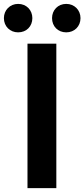

<svg xmlns="http://www.w3.org/2000/svg" viewBox="-50 -965 433 985"><path d="M91 0H239V-741H91ZM43 -799C86 -799 116 -830 116 -872C116 -913 86 -945 43 -945C1 -945 -30 -913 -30 -872C-30 -830 1 -799 43 -799ZM290 -799C332 -799 363 -830 363 -872C363 -913 332 -945 290 -945C247 -945 217 -913 217 -872C217 -830 247 -799 290 -799Z"/></svg>

Font: Noto Sans HK
Style: Bold
Weight: 700
Designer: Ryoko NISHIZUKA 西塚涼子 (kana, bopomofo & ideographs); Paul D. Hunt (Latin, Greek & Cyrillic); Sandoll Communications 산돌커뮤니
Foundry: Adobe
Version: Version 2.002;hotconv 1.0.116;makeotfexe 2.5.65601